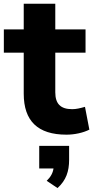

<svg xmlns="http://www.w3.org/2000/svg" viewBox="-23 -693 487 1004"><path d="M324.7 11.2C367.7 11.2 412.6 1 444.3 -15.1L421.4 -134.3C397 -127.4 376 -122.1 354.5 -122.1C293 -122.1 266.1 -150.9 266.1 -210.4V-417.5H424.3V-539.1H266.1V-673.3H101.1V-539.1H-2.9V-417.5H101.1V-203.1C101.1 -60.5 174.3 11.2 324.7 11.2ZM277.8 290.5C322.8 249.5 338.4 203.1 338.4 142.6V69.8H182.1V188H256.8C253.4 211.4 242.2 232.4 221.2 252.4Z"/></svg>

Font: Winston ExtraBold
Style: Regular
Weight: 800
Designer: Vernon Adams, Kim Jin-seong, David Berlow, Cristiano Sobral
Foundry: The Winston Project Authors
Version: Version 3.004